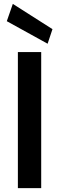

<svg xmlns="http://www.w3.org/2000/svg" viewBox="-20 -968 305 988"><path d="M72 0V-700H192V0ZM225 -743 15 -859 46 -948 250 -818Z"/></svg>

Font: DM Sans 12pt SemiBold
Style: Regular
Weight: 600
Version: Version 4.004;gftools[0.9.30]